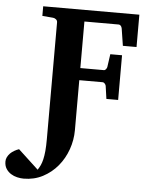

<svg xmlns="http://www.w3.org/2000/svg" viewBox="-163 -720 782 1011"><g transform="rotate(5 228.0 -214.5)"><path d="M460 -500 445.8 -590.8Q444.3 -598.6 439.7 -604.2Q435.1 -609.9 428.2 -609.9H247.1V-363.8H371.1Q377.9 -363.8 382.6 -370.1Q387.2 -376.5 388.2 -381.8L397.9 -450.2H460V-213.9H397.9L388.2 -282.2Q387.2 -287.6 382.1 -293.7Q377 -299.8 371.1 -299.8H247.1V-35.2Q247.1 16.6 229.5 66.4Q211.9 116.2 179.4 155.3Q147 194.3 101.3 218.3Q55.7 242.2 0 242.2Q-16.1 242.2 -34.2 238Q-52.2 233.9 -67.6 224.1Q-83 214.4 -93 198.7Q-103 183.1 -103 160.2Q-103 147.9 -97.4 137Q-91.8 126 -82.8 116.9Q-73.7 107.9 -61.8 101.1Q-49.8 94.2 -37.1 89.8L69.8 189Q77.6 177.2 84 163.8Q90.3 150.4 94.7 131.8Q99.1 113.3 101.6 87.4Q104 61.5 104 24.9V-592.8Q104 -602.5 96.9 -608.4Q89.8 -614.3 81.1 -615.2L23.9 -620.1V-670.9H532.2V-500Z"/></g></svg>

Font: Charis SIL
Style: Bold
Weight: 700
Foundry: SIL International
Version: Version 4.112